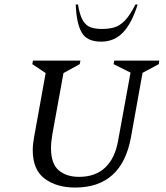

<svg xmlns="http://www.w3.org/2000/svg" viewBox="-20 -832 745 862"><path d="M317 10Q234 10 180.5 -30Q127 -70 127 -158Q127 -184 133 -216L185 -504L125 -544L128 -560H341L338 -544L265 -504L215 -229Q209 -194 209 -167Q209 -97 243.5 -67.5Q278 -38 335 -38Q408 -38 452 -79.5Q496 -121 510 -199L566 -506L490 -544L493 -560H695L693 -544L620 -505L568 -216Q527 10 317 10ZM434 -645Q370 -645 346.5 -686.5Q323 -728 320 -812H330Q338 -763 352.5 -739.5Q367 -716 388 -709Q409 -702 438 -702Q467 -702 491.5 -708.5Q516 -715 539.5 -738.5Q563 -762 588 -812H598Q572 -728 532.5 -686.5Q493 -645 434 -645Z"/></svg>

Font: Spectral SC
Style: Italic
Weight: 400
Italic angle: -10°
Designer: Jean-Baptiste Levee
Foundry: Production Type
Version: Version 2.001